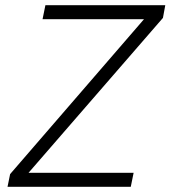

<svg xmlns="http://www.w3.org/2000/svg" viewBox="-20 -720 657 740"><path d="M608 -651 90 -54H495L484 0H9L19 -49L535 -646H144L155 -700H617Z"/></svg>

Font: Albert Sans Light
Style: Italic
Weight: 300
Italic angle: -11.25°
Designer: Andreas Rasmussen
Foundry: a.Foundry
Version: Version 1.025